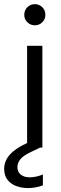

<svg xmlns="http://www.w3.org/2000/svg" viewBox="-59 -725 302 943"><path d="M74.1 0V-500H149.1V0ZM111.9 -600.7Q91 -600.7 75.5 -615.6Q60.1 -630.6 60.1 -651.8Q60.1 -674.7 75.5 -689.7Q91 -704.6 111.9 -704.6Q133.6 -704.6 148.7 -689.7Q163.8 -674.7 163.8 -651.8Q163.8 -630.6 148.7 -615.6Q133.7 -600.7 111.9 -600.7ZM77.5 198.7Q48.8 198.7 22 189.2Q-4.9 179.7 -21.7 158.7Q-38.6 137.8 -38.6 103.8Q-38.6 80.8 -27.8 59.2Q-17.1 37.6 7.6 17.1Q32.4 -3.4 73.1 -21.8L124.6 -45.4L145.8 -4L88.3 23.8Q53 41 39.7 58.7Q26.5 76.3 26.5 95.8Q26.5 119.6 43.1 132.7Q59.7 145.9 86.5 145.9Q101.5 145.9 118.3 142.4Q135 138.9 151.7 132.1V185.2Q135 192 115.6 195.3Q96.3 198.7 77.5 198.7Z"/></svg>

Font: Envelope Sans Variable
Style: Regular
Weight: 500
Designer: Andreas Rasmussen / Norman Anderson
Foundry: mail.de GmbH
Version: Version 1.150